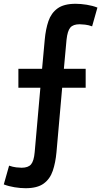

<svg xmlns="http://www.w3.org/2000/svg" viewBox="-84 -770 534 1013"><path d="M214 33Q209 88 194.5 131Q180 174 146.5 198.5Q113 223 51 223Q24 223 -7 218Q-38 213 -64 203L-36 104Q-16 111 1.5 113Q19 115 30 115Q65 115 80 97Q95 79 99 33L129 -307H13V-407H138L152 -560Q157 -616 171.5 -658.5Q186 -701 219.5 -725.5Q253 -750 315 -750Q342 -750 373.5 -745Q405 -740 430 -730L402 -631Q383 -638 365 -640Q347 -642 336 -642Q302 -642 287 -624.5Q272 -607 267 -560L253 -407H368V-307H244Z"/></svg>

Font: Inria Sans
Style: Bold
Weight: 700
Designer: Black Foundry Team
Foundry: Black Foundry
Version: Version 1.2; ttfautohint (v1.8.3)